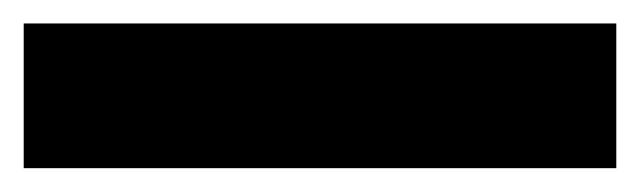

<svg xmlns="http://www.w3.org/2000/svg" viewBox="-20 29 540 162"><path d="M500 170.9H0V48.8H500Z"/></svg>

Font: Wanted Sans Std Variable
Style: Regular
Weight: 400
Designer: Original Design by Kil Hyung-jin and Kang Hanbin, Wanted Lab, Inc;
Foundry: Wanted Lab, Inc.
Version: Version 1.003;Glyphs 3.2 (3227)